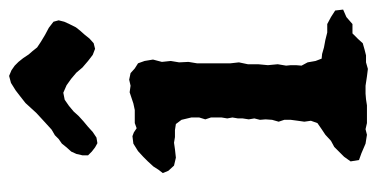

<svg xmlns="http://www.w3.org/2000/svg" viewBox="-218 -586 808 411"><g transform="rotate(-90 185.5 -380.0)"><path d="M208 -504 221 -507 235 -504 245 -495 256 -488 261 -474 264 -456 259 -437 261 -418 258 -400 259 -380 256 -362V-290L258 -272L254 -253V-231L252 -210L254 -189L251 -171L252 -161V-150L251 -138L258 -125L261 -108L266 -95L276 -94L290 -90L306 -87L322 -83H340L355 -75L369 -66L371 -49L355 -42L340 -29H320L308 -17L299 -7L285 -3L273 0H258L244 4L228 2L208 -1H191L179 0L166 2H128L115 -1L103 2L84 -1L63 -10L49 -15L46 -33L56 -47L77 -68L90 -75L103 -87L115 -95L128 -104L133 -118L131 -132L133 -146L135 -161V-175L131 -187L135 -201L136 -215L135 -227L138 -239L136 -251L138 -264V-274L140 -286L138 -297L140 -309V-332L136 -344L140 -357V-374L135 -395L126 -407L113 -409H98L86 -411L72 -409L54 -407L37 -411L26 -423L21 -435L28 -444L35 -455L46 -467L56 -477L68 -488L84 -498L100 -500L108 -497L117 -491L128 -495H156L170 -498L194 -506ZM214 -760 229 -764 241 -759 251 -752 259 -744 267 -734 275 -722 282 -714 290 -704 302 -696 317 -687 332 -679 345 -669 348 -658 345 -646 340 -635 333 -621 325 -611 317 -602 309 -592 299 -583 287 -580 274 -585 261 -595 247 -607 236 -620 223 -631 209 -641 193 -648 178 -645 165 -636 153 -626 143 -615 132 -605 120 -595 109 -585 97 -577 85 -575 76 -580 67 -587 59 -595V-607L62 -620L67 -631L76 -641L84 -651L94 -658L102 -666L114 -673L125 -683L137 -694L150 -706L160 -717L171 -729L185 -740L198 -750Z"/></g></svg>

Font: Tagesschrift
Style: Regular
Weight: 400
Designer: Yanone
Version: Version 2.000; ttfautohint (v1.8.4.7-5d5b)